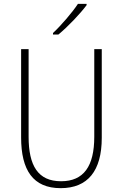

<svg xmlns="http://www.w3.org/2000/svg" viewBox="-20 -970 640 1000"><path d="M256 -798V-790H284C336 -833 398 -899 431 -943V-950H386C358 -907 298 -837 256 -798ZM296 10C437 10 510 -80 510 -252V-714H471V-258C471 -104 416 -26 298 -26C178 -26 129 -107 129 -258V-714H90V-254C90 -84 152 10 296 10Z"/></svg>

Font: Noto Sans Mono ExtraLight
Style: Regular
Weight: 200
Designer: Monotype Design Team
Foundry: Monotype Imaging Inc.
Version: Version 2.014